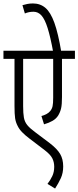

<svg xmlns="http://www.w3.org/2000/svg" viewBox="-20 -916 454 1112"><path d="M414 -575H339V-354Q339 -311 334 -289Q329 -267 317 -247Q305 -228 284 -216Q263 -204 235 -196L220 -244Q235 -248 248.5 -255Q262 -262 271 -273Q281 -285 284.5 -301Q288 -317 288 -350V-575H114V-301Q114 -259 118.5 -234.5Q123 -210 138 -191.5Q153 -173 183 -151L268 -87Q311 -54 328.5 -24Q346 6 346 48Q346 86 332.5 115.5Q319 145 299 176L255 149Q272 127 283 103.5Q294 80 294 50Q294 23 283 1Q272 -21 238 -47L150 -114Q126 -132 108.5 -150Q91 -168 82 -187Q71 -208 67.5 -231.5Q64 -255 64 -302V-575H0V-622H414ZM288 -615Q272 -702 256 -753Q240 -804 220.5 -826Q201 -848 174 -848Q147 -848 124 -838L110 -886Q123 -890 138 -893Q153 -896 171 -896Q213 -896 243 -870.5Q273 -845 295 -784Q317 -723 335 -615Z"/></svg>

Font: Noto Sans ExtraCondensed Light
Style: Regular
Weight: 300
Width: 2
Designer: Monotype Design Team
Foundry: Monotype Imaging Inc.
Version: Version 2.013; ttfautohint (v1.8.4.7-5d5b)